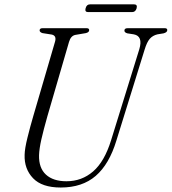

<svg xmlns="http://www.w3.org/2000/svg" viewBox="-20 -826 768 858"><path d="M476.5 -199.5 602.5 -606Q620 -664.5 578 -672.5L549 -677Q535.5 -681 536 -689.5Q536 -700 550.5 -700H716.5Q727.5 -700 727.5 -691.5Q727.5 -681.5 711 -677L683.5 -672.5Q662.5 -667.5 649.5 -652.8Q636.5 -638 626.5 -605L500 -197.5Q468 -92 407.8 -40Q347.5 12 251.5 12Q167.5 12 127.8 -29.5Q88 -71 90 -134Q90.5 -162 102.8 -211.2Q115 -260.5 128.5 -306.5L226 -640Q233.5 -666.5 211.5 -671.5L170 -678Q157 -682 157 -690.5Q157.5 -700 170 -700H367Q378.5 -700 378.5 -691.5Q378.5 -681.5 363.5 -678L316.5 -670Q296.5 -666 288.5 -639L191.5 -305.5Q174.5 -245.5 165 -203.8Q155.5 -162 154.5 -132.5Q153 -75.5 185.2 -45.8Q217.5 -16 277 -16Q345.5 -16 396.2 -60Q447 -104 476.5 -199.5ZM362.5 -789Q367 -806.5 382 -806.5H579.5Q595 -806.5 590.5 -789Q585.5 -772 570.5 -772H373.5Q358 -772 362.5 -789Z"/></svg>

Font: Fraunces 144pt S050 Light
Style: Italic
Weight: 300
Italic angle: -16°
Version: Version 1.000; ttfautohint (v1.8.3)